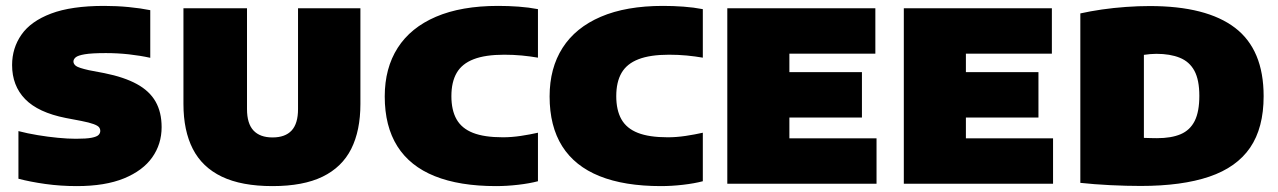

<svg xmlns="http://www.w3.org/2000/svg" viewBox="-20 -623 4334 651"><path d="M240.5 8Q185.5 8 133.8 0.8Q82 -6.5 42.5 -17V-178.5Q73 -170.5 107.8 -164.8Q142.5 -159 176.2 -155.8Q210 -152.5 237.5 -152.5Q273 -152.5 290.8 -156Q308.5 -159.5 314.2 -165.5Q320 -171.5 320 -179Q320 -186 315.8 -191.5Q311.5 -197 297.5 -202.2Q283.5 -207.5 255.5 -213L203 -223Q109.5 -241.5 65.2 -287Q21 -332.5 21 -402.5Q21 -460 52.8 -505.5Q84.5 -551 153.2 -577Q222 -603 333 -603Q376 -603 416.8 -599Q457.5 -595 489.5 -588.5V-427Q455.5 -434.5 417 -438.8Q378.5 -443 339 -443Q291 -443 267.5 -439Q244 -435 236.5 -428.5Q229 -422 229 -414.5Q229 -406 237.5 -399.5Q246 -393 281.5 -385L334 -375Q401 -361.5 444 -338Q487 -314.5 507.5 -278.5Q528 -242.5 528 -192Q528 -134.5 496.2 -89.5Q464.5 -44.5 400.5 -18.2Q336.5 8 240.5 8Z M904 8Q799 8 732.2 -24Q665.5 -56 633.8 -118Q602 -180 602 -270.5V-595H817.5V-253Q817.5 -204 839.5 -180.5Q861.5 -157 904 -157Q947 -157 968.8 -180.5Q990.5 -204 990.5 -253V-595H1202V-270.5Q1202 -180 1170.8 -118Q1139.5 -56 1073.8 -24Q1008 8 904 8Z M1662 8Q1538 8 1454 -25.8Q1370 -59.5 1327.2 -127.2Q1284.5 -195 1284.5 -296Q1284.5 -392 1328.5 -460.8Q1372.5 -529.5 1458.2 -566.2Q1544 -603 1669 -603Q1703.5 -603 1738.2 -600.5Q1773 -598 1804 -592V-427.5Q1778 -432 1749.2 -434.8Q1720.5 -437.5 1689.5 -437.5Q1625.5 -437.5 1586 -422.2Q1546.5 -407 1528.5 -376Q1510.5 -345 1510.5 -297Q1510.5 -249.5 1528 -218.5Q1545.5 -187.5 1583.8 -172.5Q1622 -157.5 1685 -157.5Q1714.5 -157.5 1746 -162.2Q1777.5 -167 1804 -173V-8.5Q1775.5 -1 1737 3.5Q1698.5 8 1662 8Z M2221 8Q2097 8 2013 -25.8Q1929 -59.5 1886.2 -127.2Q1843.5 -195 1843.5 -296Q1843.5 -392 1887.5 -460.8Q1931.5 -529.5 2017.2 -566.2Q2103 -603 2228 -603Q2262.5 -603 2297.2 -600.5Q2332 -598 2363 -592V-427.5Q2337 -432 2308.2 -434.8Q2279.5 -437.5 2248.5 -437.5Q2184.5 -437.5 2145 -422.2Q2105.5 -407 2087.5 -376Q2069.5 -345 2069.5 -297Q2069.5 -249.5 2087 -218.5Q2104.5 -187.5 2142.8 -172.5Q2181 -157.5 2244 -157.5Q2273.5 -157.5 2305 -162.2Q2336.5 -167 2363 -173V-8.5Q2334.5 -1 2296 3.5Q2257.5 8 2221 8Z M2446 0V-595H2948V-441H2656.5V-154H2952V0ZM2571 -224.5V-378.5H2902.5V-224.5Z M3044.5 0V-595H3546.5V-441H3255V-154H3550.5V0ZM3169.5 -224.5V-378.5H3501V-224.5Z M3847.5 7.5Q3800 7.5 3744.5 4.8Q3689 2 3643 -3V-577.5Q3676.5 -585 3716.2 -590.8Q3756 -596.5 3797.8 -599.5Q3839.5 -602.5 3878.5 -602.5Q4071 -602.5 4167.8 -528.5Q4264.5 -454.5 4264.5 -297Q4264.5 -189.5 4218.8 -122.5Q4173 -55.5 4080.2 -24Q3987.5 7.5 3847.5 7.5ZM3903 -154.5Q3951.5 -154.5 3983.2 -168Q4015 -181.5 4030.8 -213Q4046.5 -244.5 4046.5 -298Q4046.5 -352 4029.8 -383Q4013 -414 3980.2 -427.2Q3947.5 -440.5 3900.5 -440.5Q3891 -440.5 3879.2 -439.5Q3867.5 -438.5 3858.5 -437V-155.5Q3872 -155 3883 -154.8Q3894 -154.5 3903 -154.5Z"/></svg>

Font: Encode Sans SC Black
Style: Regular
Weight: 900
Version: Version 3.002